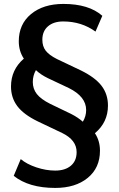

<svg xmlns="http://www.w3.org/2000/svg" viewBox="-20 -841 597 963"><path d="M256.8 101.6Q125 101.6 48.8 41L84 -43Q114.3 -17.6 162.6 -1.5Q210.9 14.6 256.8 14.6Q306.6 14.6 335.4 -9.8Q364.3 -34.2 364.3 -78.1Q364.3 -138.7 292 -173.8L168.9 -232.4Q98.6 -266.6 66.9 -308.6Q35.2 -350.6 35.2 -407.2Q35.2 -491.2 99.6 -546.9Q74.2 -585 74.2 -633.8Q74.2 -719.7 135.7 -770.5Q197.3 -821.3 297.9 -821.3Q425.8 -821.3 493.2 -761.7L459 -682.6Q388.7 -733.4 296.9 -733.4Q249 -733.4 220.7 -709Q192.4 -684.6 192.4 -641.6Q192.4 -608.4 209.5 -586.4Q226.6 -564.5 265.6 -544.9L386.7 -487.3Q458 -452.1 489.7 -410.2Q521.5 -368.2 521.5 -311.5Q521.5 -227.5 456.1 -172.9Q481.4 -134.8 481.4 -85Q481.4 1 419.9 51.3Q358.4 101.6 256.8 101.6ZM144.5 -429.7Q144.5 -395.5 164.6 -369.6Q184.6 -343.8 231.4 -320.3L336.9 -269.5Q371.1 -252 395.5 -230.5Q412.1 -257.8 412.1 -289.1Q412.1 -356.4 325.2 -399.4L219.7 -449.2Q183.6 -466.8 160.2 -489.3Q144.5 -461.9 144.5 -429.7Z"/></svg>

Font: Min Sans SemiBold
Style: Regular
Weight: 600
Designer: Jinseong-Kim, NotoSansCJK, Nunito
Foundry: Jinseong-Kim
Version: Version 1.400;Glyphs 3.1.2 (3151)